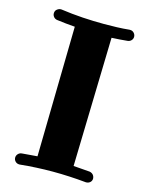

<svg xmlns="http://www.w3.org/2000/svg" viewBox="-110 -788 673 865"><g transform="rotate(15 226.0 -355.0)"><path d="M416 -682.1Q416 -672.4 409.2 -665.3Q402.3 -658.2 392.1 -657.2Q374 -655.3 356 -654.1Q337.9 -652.8 318.8 -651.9L303.2 -49.8Q321.8 -48.3 341.1 -46.9Q360.4 -45.4 379.9 -43.9Q391.1 -41.5 397 -33.9Q402.8 -26.4 402.8 -16.1Q401.9 -5.4 394.3 0.7Q386.7 6.8 377 6.8H375Q335.9 2.9 297.1 1Q258.3 -1 219.2 -1Q180.7 -1 142.8 1Q105 2.9 66.9 6.8H64.9Q53.7 6.8 46.4 -0.7Q39.1 -8.3 39.1 -18.1Q39.1 -27.8 45.7 -35.2Q52.2 -42.5 62 -43.9Q80.1 -45.4 98.4 -46.9Q116.7 -48.3 134.8 -49.8L146 -657.2Q104 -660.2 61 -666Q51.3 -667.5 45.2 -674.8Q39.1 -682.1 39.1 -690.9Q39.1 -703.6 47.9 -710.2Q56.6 -716.8 64.9 -716.8H67.9Q119.6 -709.5 169.9 -706.3Q220.2 -703.1 270 -703.1Q300.3 -703.1 329.6 -704.1Q358.9 -705.1 388.2 -708H390.1Q401.4 -708 408.7 -700.2Q416 -692.4 416 -682.1Z"/></g></svg>

Font: Ribeye
Style: Regular
Weight: 400
Designer: Astigmatic (AOETI)
Foundry: Astigmatic (AOETI)
Version: Version 1.000